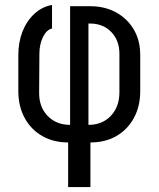

<svg xmlns="http://www.w3.org/2000/svg" viewBox="-20 -575 640 775"><path d="M255 180V0Q196 0 150.5 -26Q105 -52 79.5 -99Q54 -146 54 -207V-353Q54 -405 71 -448Q88 -491 119 -519.5Q150 -548 190 -555V-460Q168 -455 153.5 -425.5Q139 -396 139 -358L138 -202Q137 -144 172 -107.5Q207 -71 263 -71V-550H343Q403 -550 448.5 -525Q494 -500 520 -456Q546 -412 546 -353V-207Q546 -146 520.5 -99Q495 -52 450 -26Q405 0 345 0V180ZM337 -71Q393 -71 427.5 -107.5Q462 -144 462 -202V-358Q462 -412 429 -446Q396 -480 343 -480H337Z"/></svg>

Font: JetBrainsMonoNL NF
Style: Regular
Weight: 400
Designer: Philipp Nurullin, Konstantin Bulenkov
Foundry: JetBrains
Version: Version 2.304; ttfautohint (v1.8.4.7-5d5b);Nerd Fonts 3.2.1